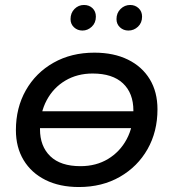

<svg xmlns="http://www.w3.org/2000/svg" viewBox="-20 -747 698 773"><path d="M85 -231V-299H580V-231ZM298 6Q220 6 163 -22.5Q106 -51 75 -102.5Q44 -154 44 -223Q44 -313 84 -383.5Q124 -454 195.5 -494.5Q267 -535 360 -535Q438 -535 495 -507Q552 -479 583 -428Q614 -377 614 -307Q614 -217 574 -146.5Q534 -76 462.5 -35Q391 6 298 6ZM304 -78Q367 -78 415 -107Q463 -136 490 -186.5Q517 -237 517 -302Q517 -372 475 -411.5Q433 -451 353 -451Q291 -451 243 -422.5Q195 -394 168 -343.5Q141 -293 141 -227Q141 -158 182.5 -118Q224 -78 304 -78ZM497 -624Q477 -624 463 -637Q449 -650 449 -670Q449 -695 465.5 -711Q482 -727 504 -727Q524 -727 538 -714Q552 -701 552 -680Q552 -655 535.5 -639.5Q519 -624 497 -624ZM312 -624Q292 -624 278 -637Q264 -650 264 -670Q264 -695 280 -711Q296 -727 318 -727Q339 -727 352.5 -714Q366 -701 366 -680Q366 -655 349.5 -639.5Q333 -624 312 -624Z"/></svg>

Font: MOST Montserrat Medium
Style: Italic
Weight: 500
Italic angle: -11.3°
Designer: Julieta Ulanovsky
Foundry: Julieta Ulanovsky
Version: Version 8.000;March 11, 2024;FontCreator 15.0.0.2926 64-bit